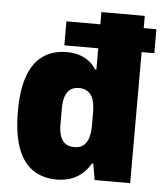

<svg xmlns="http://www.w3.org/2000/svg" viewBox="-53 -771 701 829"><g transform="rotate(5 298.0 -356.5)"><path d="M223 12Q160 12 117 -19Q74 -50 52.5 -112Q31 -174 31 -267Q31 -359 52.5 -419.5Q74 -480 116.5 -510Q159 -540 221 -540Q249 -540 273 -532.5Q297 -525 316 -510.5Q335 -496 347 -476H353V-725H541V0H387L375 -70H369Q346 -30 309.5 -9Q273 12 223 12ZM287 -134Q312 -134 327 -146.5Q342 -159 348.5 -181.5Q355 -204 355 -234V-290Q355 -312 351.5 -330.5Q348 -349 340 -362Q332 -375 318.5 -382.5Q305 -390 287 -390Q262 -390 247.5 -379Q233 -368 226 -347Q219 -326 219 -296V-227Q219 -198 226 -177Q233 -156 247.5 -145Q262 -134 287 -134ZM206 -568V-672H596V-568Z"/></g></svg>

Font: Archivo SemiCondensed Black
Style: Regular
Weight: 900
Width: 4
Designer: Hector Gatti
Foundry: Omnibus-Type
Version: Version 2.001